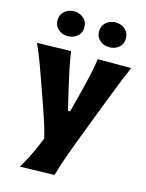

<svg xmlns="http://www.w3.org/2000/svg" viewBox="-149 -912 933 1225"><g transform="rotate(15 317.5 -299.5)"><path d="M106.4 223.6Q138.2 171.4 163.3 117.4Q188.5 63.5 210 10.3Q196.3 -46.4 177.2 -103.8Q158.2 -161.1 138.7 -215.8L103 -317.9Q82 -378.9 58.1 -442.9Q34.2 -506.8 6.8 -567.4L231 -572.8Q239.3 -514.2 250.7 -458.7Q262.2 -403.3 275.9 -344.7L310.1 -199.7H324.2L361.8 -344.2Q376 -400.9 388.4 -455.8Q400.9 -510.7 408.7 -567.4H629.4Q609.4 -521.5 592 -478.8Q574.7 -436 554.7 -385Q534.7 -334 507.3 -262.7L446.3 -103.5Q404.8 4.4 377.4 80.6Q350.1 156.7 333.5 217.8ZM370.4 -741.1Q370.4 -778.2 396.4 -800.7Q422.5 -823.3 459 -823.3Q496 -823.3 522.1 -800.7Q548.1 -778.2 548.1 -741.1Q548.1 -704.1 522.1 -681.8Q496 -659.5 459 -659.5Q422.5 -659.5 396.4 -681.8Q370.4 -704.1 370.4 -741.1ZM95.9 -741.1Q95.9 -778.2 122 -800.7Q148 -823.3 184.6 -823.3Q221.6 -823.3 247.7 -800.7Q273.7 -778.2 273.7 -741.1Q273.7 -704.1 247.7 -681.8Q221.6 -659.5 184.6 -659.5Q148 -659.5 122 -681.8Q95.9 -704.1 95.9 -741.1Z"/></g></svg>

Font: Pinar-DS4-FD ExtraBold
Style: Regular
Weight: 800
Designer: Amin Abedi
Version: Version 3.000